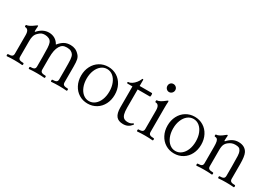

<svg xmlns="http://www.w3.org/2000/svg" viewBox="4 -1287 2768 1978"><g transform="rotate(30 1388.0 -298.0)"><path d="M39.1 -8.8Q39.1 -13.7 40.8 -17.3Q42.5 -21 45.4 -21Q76.7 -21 90.6 -29.3Q104.5 -37.6 104.5 -60.5V-281.2Q104.5 -350.6 59.6 -350.6Q56.6 -350.6 54.7 -354.2Q52.7 -357.9 52.7 -362.8Q52.7 -367.7 54.7 -371.3Q56.6 -375 59.6 -375Q72.8 -375 95.7 -386.7Q118.7 -398.4 143.6 -418Q160.6 -431.2 165.5 -431.2Q168.9 -431.2 168.9 -417.5Q166 -394 166 -361.3L172.4 -359.4Q230.5 -424.8 301.8 -424.8Q340.8 -424.8 372.1 -406.7Q403.3 -388.7 422.9 -352.5Q453.6 -390.1 484.6 -407.5Q515.6 -424.8 558.6 -424.8Q589.8 -424.8 615.7 -413.6Q641.6 -402.3 665 -376Q682.6 -356.9 688.7 -329.6Q694.8 -302.2 694.8 -248V-60.5Q694.8 -37.6 709.2 -29.3Q723.6 -21 755.4 -21Q758.3 -21 760.3 -17.3Q762.2 -13.7 762.2 -8.8Q762.2 -3.9 760.3 0Q758.3 3.9 755.4 3.9Q714.8 0 664.6 0Q614.3 0 573.2 3.9Q570.3 3.9 568.6 0.2Q566.9 -3.4 566.9 -8.8Q566.9 -13.7 568.6 -17.3Q570.3 -21 573.2 -21Q604.5 -21 618.4 -29.3Q632.3 -37.6 632.3 -60.5V-172.9Q632.3 -258.3 629.9 -292.5Q627.4 -326.7 617.2 -345.7Q607.9 -362.3 588.6 -373Q569.3 -383.8 538.1 -383.8Q508.3 -383.8 490 -373.5Q471.7 -363.3 458.5 -340.8Q444.3 -317.4 437.3 -283.9Q430.2 -250.5 430.2 -195.3V-60.5Q430.2 -37.6 444.6 -29.3Q459 -21 491.2 -21Q494.1 -21 496.1 -17.3Q498 -13.7 498 -8.8Q498 -3.9 496.1 0Q494.1 3.9 491.2 3.9Q450.2 0 400.4 0Q349.6 0 309.1 3.9Q306.2 3.9 304.4 0.2Q302.7 -3.4 302.7 -8.8Q302.7 -13.7 304.4 -17.3Q306.2 -21 309.1 -21Q340.3 -21 354.2 -29.3Q368.2 -37.6 368.2 -60.5V-172.9Q368.2 -242.7 366 -279.8Q363.8 -316.9 356.9 -336.4Q347.7 -362.3 325.2 -373Q302.7 -383.8 276.4 -383.8Q253.9 -383.8 238.8 -377.4Q223.6 -371.1 208 -356.4Q194.3 -344.2 186 -332.8Q177.7 -321.3 172.1 -300.3Q166.5 -279.3 166.5 -246.6V-60.5Q166.5 -37.6 180.9 -29.3Q195.3 -21 227.1 -21Q230 -21 231.9 -17.3Q233.9 -13.7 233.9 -8.8Q233.9 -3.9 231.9 0Q230 3.9 227.1 3.9Q186.5 0 136.7 0Q85.9 0 45.4 3.9Q42.5 3.9 40.8 0.2Q39.1 -3.4 39.1 -8.8Z M807.6 -207Q807.6 -269 833.5 -318.8Q859.4 -368.7 905 -396.7Q950.7 -424.8 1007.8 -424.8Q1064.9 -424.8 1110.6 -396.7Q1156.2 -368.7 1181.9 -318.8Q1207.5 -269 1207.5 -207Q1207.5 -144.5 1181.9 -94.7Q1156.2 -44.9 1110.6 -16.8Q1064.9 11.2 1007.8 11.2Q950.7 11.2 905 -16.8Q859.4 -44.9 833.5 -94.7Q807.6 -144.5 807.6 -207ZM1007.8 -18.1Q1046.4 -18.1 1077.1 -42.7Q1107.9 -67.4 1125.2 -110.6Q1142.6 -153.8 1142.6 -208.5Q1142.6 -263.2 1125.2 -306.4Q1107.9 -349.6 1077.1 -374.3Q1046.4 -398.9 1007.8 -398.9Q969.2 -398.9 938.5 -374.3Q907.7 -349.6 890.1 -306.2Q872.6 -262.7 872.6 -208.5Q872.6 -154.3 890.1 -110.8Q907.7 -67.4 938.5 -42.7Q969.2 -18.1 1007.8 -18.1Z M1321.8 -125V-373.5H1262.2Q1259.3 -373.5 1257.3 -376.2Q1255.4 -378.9 1255.4 -382.8Q1255.4 -386.2 1257.3 -388.9Q1259.3 -391.6 1262.2 -391.6Q1281.7 -391.6 1303.5 -406Q1325.2 -420.4 1343 -442.9Q1360.8 -465.3 1369.6 -488.3Q1372.6 -495.6 1378.4 -494.1Q1383.8 -492.2 1383.8 -486.3V-415H1529.3Q1532.7 -415 1534.4 -409.2Q1536.1 -403.3 1536.1 -394.5Q1536.1 -385.7 1534.4 -379.6Q1532.7 -373.5 1529.3 -373.5H1383.8V-157.7Q1383.8 -110.4 1391.4 -82.8Q1398.9 -55.2 1415.8 -42.7Q1432.6 -30.3 1461.9 -30.3Q1480 -30.3 1493.4 -34.7Q1506.8 -39.1 1520.5 -49.8Q1521 -50.3 1522 -50.3Q1525.4 -50.3 1528.6 -45.4Q1531.7 -40.5 1529.8 -38.1Q1509.3 -12.2 1485.8 -0.5Q1462.4 11.2 1430.2 11.2Q1374 11.2 1347.9 -21.5Q1321.8 -54.2 1321.8 -125Z M1590.3 -8.8Q1590.3 -13.7 1592 -17.3Q1593.8 -21 1596.7 -21Q1627.9 -21 1641.8 -29.3Q1655.8 -37.6 1655.8 -60.5V-281.2Q1655.8 -350.6 1610.8 -350.6Q1607.9 -350.6 1606.2 -354.2Q1604.5 -357.9 1604.5 -362.8Q1604.5 -368.2 1606.2 -371.6Q1607.9 -375 1610.8 -375Q1626 -375 1648.7 -386.7Q1671.4 -398.4 1694.8 -418Q1710.4 -431.2 1715.8 -431.2Q1720.2 -431.2 1720.2 -417.5Q1717.8 -393.6 1717.8 -345.2V-60.5Q1717.8 -37.6 1732.2 -29.3Q1746.6 -21 1778.3 -21Q1781.2 -21 1783.2 -17.3Q1785.2 -13.7 1785.2 -8.8Q1785.2 -3.9 1783.2 0Q1781.2 3.9 1778.3 3.9Q1737.8 0 1687.5 0Q1637.2 0 1596.7 3.9Q1593.8 3.9 1592 0.2Q1590.3 -3.4 1590.3 -8.8ZM1676.3 -606.9Q1694.8 -606.9 1709.2 -593.8Q1723.6 -580.6 1723.6 -560.1Q1723.6 -541 1710.2 -526.4Q1696.8 -511.7 1676.3 -511.7Q1657.7 -511.7 1644 -525.6Q1630.4 -539.6 1630.4 -560.1Q1630.4 -579.6 1643.1 -593.3Q1655.8 -606.9 1676.3 -606.9Z M1835.9 -207Q1835.9 -269 1861.8 -318.8Q1887.7 -368.7 1933.3 -396.7Q1979 -424.8 2036.1 -424.8Q2093.3 -424.8 2138.9 -396.7Q2184.6 -368.7 2210.2 -318.8Q2235.8 -269 2235.8 -207Q2235.8 -144.5 2210.2 -94.7Q2184.6 -44.9 2138.9 -16.8Q2093.3 11.2 2036.1 11.2Q1979 11.2 1933.3 -16.8Q1887.7 -44.9 1861.8 -94.7Q1835.9 -144.5 1835.9 -207ZM2036.1 -18.1Q2074.7 -18.1 2105.5 -42.7Q2136.2 -67.4 2153.6 -110.6Q2170.9 -153.8 2170.9 -208.5Q2170.9 -263.2 2153.6 -306.4Q2136.2 -349.6 2105.5 -374.3Q2074.7 -398.9 2036.1 -398.9Q1997.6 -398.9 1966.8 -374.3Q1936 -349.6 1918.5 -306.2Q1900.9 -262.7 1900.9 -208.5Q1900.9 -154.3 1918.5 -110.8Q1936 -67.4 1966.8 -42.7Q1997.6 -18.1 2036.1 -18.1Z M2315.9 -350.6Q2313 -350.6 2311.3 -354.2Q2309.6 -357.9 2309.6 -362.8Q2309.6 -368.2 2311.3 -371.6Q2313 -375 2315.9 -375Q2335.4 -375 2358.4 -388.4Q2381.3 -401.9 2399.9 -418Q2415.5 -431.2 2420.9 -431.2Q2425.3 -431.2 2425.3 -417.5Q2423.3 -403.3 2422.9 -391.6Q2422.4 -379.9 2422.4 -361.8L2428.7 -359.9Q2458.5 -393.1 2489.5 -408.9Q2520.5 -424.8 2556.2 -424.8Q2594.7 -424.8 2622.3 -409.7Q2649.9 -394.5 2664.1 -366.2Q2683.1 -329.1 2683.1 -233.4V-60.5Q2683.1 -37.6 2697.5 -29.3Q2711.9 -21 2743.7 -21Q2746.6 -21 2748.5 -17.3Q2750.5 -13.7 2750.5 -8.8Q2750.5 -3.9 2748.5 0Q2746.6 3.9 2743.7 3.9Q2703.1 0 2652.8 0Q2602.5 0 2562 3.9Q2559.1 3.9 2557.4 0.2Q2555.7 -3.4 2555.7 -8.8Q2555.7 -13.7 2557.4 -17.3Q2559.1 -21 2562 -21Q2593.3 -21 2607.2 -29.3Q2621.1 -37.6 2621.1 -60.5V-172.9Q2621.1 -259.8 2619.1 -295.9Q2617.2 -332 2608.4 -349.6Q2598.1 -370.6 2583.3 -377.2Q2568.4 -383.8 2542 -383.8Q2518.1 -383.8 2501 -377.2Q2483.9 -370.6 2468.3 -359.4Q2444.8 -342.8 2433.8 -320.1Q2422.9 -297.4 2422.9 -253.4V-60.5Q2422.9 -37.6 2437.3 -29.3Q2451.7 -21 2483.4 -21Q2486.3 -21 2488.3 -17.3Q2490.2 -13.7 2490.2 -8.8Q2490.2 -3.9 2488.3 0Q2486.3 3.9 2483.4 3.9Q2442.9 0 2392.6 0Q2342.3 0 2301.8 3.9Q2298.8 3.9 2297.1 0.2Q2295.4 -3.4 2295.4 -8.8Q2295.4 -13.7 2297.1 -17.3Q2298.8 -21 2301.8 -21Q2333 -21 2346.9 -29.3Q2360.8 -37.6 2360.8 -60.5V-254.9Q2360.8 -294.9 2356 -315.7Q2351.1 -336.4 2341.6 -343.5Q2332 -350.6 2315.9 -350.6Z"/></g></svg>

Font: JuniusX Light
Style: Regular
Weight: 300
Designer: Peter S. Baker
Foundry: Briery Creek Software
Version: Version 1.008